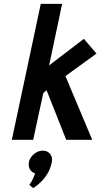

<svg xmlns="http://www.w3.org/2000/svg" viewBox="-20 -720 517 989"><path d="M131 232 151 249Q151 249 162.5 241Q174 233 191.5 216.5Q209 200 224.5 174.5Q240 149 247 115Q252 91 238.5 73.5Q225 56 201 56Q176 56 155 73.5Q134 91 129 115Q125 136 134 152Q143 168 161 173Q155 189 148.5 203.5Q142 218 131 232ZM317 -328 477 -444 412 -520 233 -383 300 -700H190L41 0H151L203 -241L220 -255L321 0H455Z"/></svg>

Font: Advent Pro
Style: Bold Italic
Weight: 700
Italic angle: -12°
Designer: VivaRado, Andreas Kalpakidis
Foundry: VivaRado, Andreas Kalpakidis
Version: Version 3.000